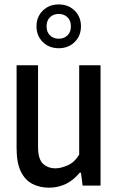

<svg xmlns="http://www.w3.org/2000/svg" viewBox="-20 -839 534 868"><path d="M202 9.5Q160.5 9.5 127.2 -7.2Q94 -24 74.5 -63Q55 -102 55 -169.5V-544H152V-175Q152 -120 174.2 -99Q196.5 -78 231 -78Q255.5 -78 286.8 -92Q318 -106 338 -140V-544H434.5V0H353.5L346 -58.5H340.5Q312.5 -24 277 -7.2Q241.5 9.5 202 9.5ZM245.5 -621Q202 -621 173.5 -649Q145 -677 145 -720Q145 -763 173.5 -791Q202 -819 245.5 -819Q289 -819 317.5 -791Q346 -763 346 -720Q346 -677 317.5 -649Q289 -621 245.5 -621ZM245.5 -664Q269.5 -664 285 -679Q300.5 -694 300.5 -720Q300.5 -746 285 -761Q269.5 -776 245.5 -776Q221.5 -776 206 -761Q190.5 -746 190.5 -720Q190.5 -694 206 -679Q221.5 -664 245.5 -664Z"/></svg>

Font: Encode Sans Cnd Md
Style: Regular
Weight: 500
Width: 3
Designer: Multiple Designers
Foundry: Impallari Type
Version: Version 3.002; ttfautohint (v1.8.3) -l 8 -r 50 -G 200 -x 14 